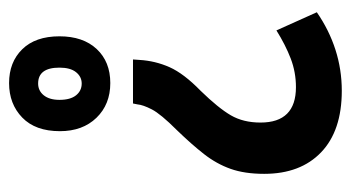

<svg xmlns="http://www.w3.org/2000/svg" viewBox="-195 -391 773 423"><g transform="rotate(-90 191.5 -179.5)"><path d="M272 -273 271 -259Q269 -224 255 -192.5Q241 -161 203 -124Q165 -85 149 -57.5Q133 -30 133 8Q133 86 211 86Q244 86 274 74.5Q304 63 336 43L376 132Q337 159 293.5 173Q250 187 203 187Q115 187 67.5 141.5Q20 96 20 16Q20 -27 31 -58Q42 -89 63.5 -116.5Q85 -144 116 -176Q152 -212 162 -231.5Q172 -251 173 -263L175 -273ZM220 -546Q266 -546 294.5 -517Q323 -488 323 -435Q323 -383 295 -353Q267 -323 220 -323Q173 -323 143.5 -353.5Q114 -384 114 -434Q114 -488 144 -517Q174 -546 220 -546ZM219 -482Q203 -482 193 -469.5Q183 -457 183 -435Q183 -411 193 -398.5Q203 -386 219 -386Q234 -386 244 -398.5Q254 -411 254 -435Q254 -482 219 -482Z"/></g></svg>

Font: Noto Sans Myanmar Condensed SemiBold
Style: Regular
Weight: 600
Width: 3
Designer: Monotype Design Team
Foundry: Monotype Imaging Inc.
Version: Version 2.107; ttfautohint (v1.8.4.7-5d5b)